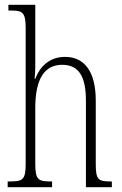

<svg xmlns="http://www.w3.org/2000/svg" viewBox="-20 -780 508 800"><path d="M12 0H197V-24H193C138 -24 127 -31 127 -99V-330C127 -451 165 -510 239 -510C312 -510 338 -456 338 -360V0H446V-24H439C388 -24 379 -33 379 -98V-361C379 -483 331 -543 251 -543C183 -543 145 -499 127 -452H124C126 -468 127 -486 127 -503V-760H15V-736H29C75 -736 87 -727 87 -661V-100C87 -31 76 -24 21 -24H12Z"/></svg>

Font: Noto Serif Georgian ExtraCondensed ExtraLight
Style: Regular
Weight: 200
Width: 2
Designer: Monotype Design Team, Akaki Razmadze
Foundry: Google LLC
Version: Version 2.003